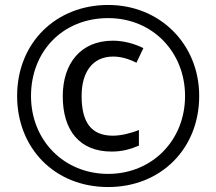

<svg xmlns="http://www.w3.org/2000/svg" viewBox="-20 -744 871 774"><path d="M416 10C628 10 783 -144 783 -357C783 -567 624 -724 416 -724C206 -724 49 -572 49 -357C49 -149 198 10 416 10ZM416 -43C237 -43 105 -179 105 -357C105 -537 233 -671 416 -671C596 -671 726 -533 726 -357C726 -177 592 -43 416 -43ZM430 -133C474 -133 507 -143 540 -157V-220C506 -206 466 -197 435 -197C347 -197 309 -252 309 -357C309 -457 356 -516 436 -516C465 -516 497 -508 530 -491L558 -550C520 -569 476 -580 435 -580C306 -580 233 -489 233 -356C233 -219 300 -133 430 -133Z"/></svg>

Font: Noto Sans Gurmukhi UI SemiCondensed
Style: Regular
Weight: 400
Width: 4
Designer: Jelle Bosma - Monotype Design Team
Foundry: Monotype Imaging Inc.
Version: Version 2.004